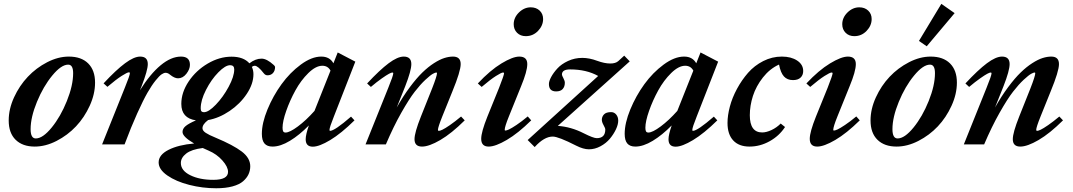

<svg xmlns="http://www.w3.org/2000/svg" viewBox="-20 -753 5592 1001"><path d="M161.1 11.2Q97.7 11.2 61.5 -24.2Q25.4 -59.6 25.4 -125Q25.4 -184.6 53.2 -245.4Q81.1 -306.2 124.8 -352.5Q168.5 -398.9 225.8 -428.5Q283.2 -458 338.9 -458Q403.8 -458 439.7 -422.4Q475.6 -386.7 475.6 -322.3Q475.6 -262.7 447.8 -201.7Q419.9 -140.6 376.2 -94.2Q332.5 -47.9 274.9 -18.3Q217.3 11.2 161.1 11.2ZM166.5 -31.2Q203.1 -31.2 249.5 -88.1Q295.9 -145 328.6 -226.3Q361.3 -307.6 361.3 -371.6Q361.3 -416 335.4 -416Q299.3 -416 252.4 -359.1Q205.6 -302.2 172.6 -221.9Q139.6 -141.6 139.6 -79.6Q139.6 -31.2 166.5 -31.2Z M512.2 0 630.9 -295.9Q657.2 -359.9 657.2 -372.1Q657.2 -376 652.3 -376Q643.6 -376 614.5 -357.4Q585.4 -338.9 540 -300.3L520 -318.4Q585.4 -388.7 632.1 -423.3Q678.7 -458 710.9 -458Q750.5 -458 750.5 -418.9Q750.5 -386.7 718.3 -303.7L709.5 -282.2Q762.7 -367.2 817.4 -412.6Q872.1 -458 923.8 -458Q970.2 -458 970.2 -415Q970.2 -392.1 951.7 -368.4Q933.1 -344.7 908.2 -344.7Q889.6 -344.7 866.2 -363.8Q855 -373.5 843.3 -373.5Q834.5 -373.5 822.8 -365.7Q811 -357.9 791.3 -333.5Q771.5 -309.1 749 -270Q726.6 -231 695.1 -161.1Q663.6 -91.3 629.4 0Z M1107.4 228.5Q1035.6 228.5 966.8 210.9Q897.9 193.4 852.5 161.9Q807.1 130.4 807.1 93.8Q807.1 54.2 858.9 28.1Q910.6 2 992.2 -4.9Q931.6 -40 931.6 -64.9Q931.6 -82 947.5 -95.5Q963.4 -108.9 1001.5 -125.5Q925.3 -136.7 925.3 -211.4Q925.3 -271 963.6 -328.4Q1002 -385.7 1063 -421.6Q1124 -457.5 1187 -457.5Q1249.5 -457.5 1280.3 -422.9Q1311.5 -447.3 1343.8 -447.3Q1370.6 -447.3 1406.7 -414.6Q1414.1 -408.2 1414.1 -403.8Q1414.1 -384.3 1403.3 -372.3Q1392.6 -360.4 1374.5 -360.4Q1363.3 -360.4 1355 -371.1Q1324.7 -410.2 1308.1 -410.2Q1300.3 -410.2 1293 -404.3Q1301.3 -386.7 1301.3 -366.2Q1301.3 -315.9 1266.6 -263.7Q1231.9 -211.4 1177 -174.3Q1122.1 -137.2 1064.9 -127Q1035.6 -105 1035.6 -84.5Q1035.6 -71.8 1052.5 -60.5Q1069.3 -49.3 1104 -35.2Q1196.3 3.4 1240.5 37.1Q1284.7 70.8 1284.7 113.8Q1284.7 136.2 1275.6 155.8Q1266.6 175.3 1247.3 192.1Q1228 209 1192.1 218.8Q1156.2 228.5 1107.4 228.5ZM1043.5 -168Q1067.4 -168 1105.2 -207.3Q1143.1 -246.6 1172.1 -300.5Q1201.2 -354.5 1201.2 -391.1Q1201.2 -413.1 1179.7 -413.1Q1154.8 -413.1 1118.2 -375.7Q1081.5 -338.4 1054 -284.4Q1026.4 -230.5 1026.4 -188.5Q1026.4 -176.8 1030.5 -172.4Q1034.7 -168 1043.5 -168ZM922.9 96.7Q922.9 136.2 971.7 160.4Q1020.5 184.6 1091.8 184.6Q1168.9 184.6 1168.9 143.1Q1168.9 116.7 1139.4 83.5Q1109.9 50.3 1067.4 32.2Q1039.1 19.5 1037.1 18.6Q978.5 25.9 950.7 47.6Q922.9 69.3 922.9 96.7Z M1400.9 11.2Q1372.6 11.2 1358.9 -4.9Q1345.2 -21 1345.2 -55.2Q1345.2 -111.3 1374.5 -182.4Q1403.8 -253.4 1447.8 -314Q1491.7 -374.5 1548.3 -416.3Q1605 -458 1654.8 -458Q1699.2 -458 1718.3 -422.9L1740.7 -479.5L1832.5 -431.6L1720.7 -145.5Q1697.8 -88.4 1697.8 -75.7Q1697.8 -70.8 1700.7 -70.8Q1724.6 -70.8 1810.1 -145L1828.1 -125.5Q1759.3 -57.6 1701.9 -22.9Q1644.5 11.7 1610.8 11.7Q1573.7 11.7 1573.7 -26.9Q1573.7 -50.8 1590.3 -99.1Q1541 -48.8 1491.5 -18.8Q1441.9 11.2 1400.9 11.2ZM1453.1 -86.9Q1453.1 -73.7 1456.5 -67.9Q1460 -62 1468.8 -62Q1490.2 -62 1533 -93.8Q1575.7 -125.5 1619.6 -174.8L1703.1 -384.8Q1689.5 -410.2 1660.6 -410.2Q1626.5 -410.2 1587.6 -372.1Q1548.8 -334 1520 -281.5Q1491.2 -229 1472.2 -174.6Q1453.1 -120.1 1453.1 -86.9Z M1885.7 0 2004.4 -295.4Q2030.3 -358.9 2030.3 -371.1Q2030.3 -375 2025.9 -375Q2020.5 -375 2008.1 -368.4Q1995.6 -361.8 1970.2 -344Q1944.8 -326.2 1913.6 -299.8L1894 -317.9Q1959.5 -388.2 2006.1 -423.1Q2052.7 -458 2085 -458Q2124.5 -458 2124.5 -418.9Q2124.5 -384.8 2092.8 -303.7L2048.3 -192.4Q2082 -252 2116.9 -298.8Q2151.9 -345.7 2182.1 -375Q2212.4 -404.3 2242.4 -423.6Q2272.5 -442.9 2296.4 -450.4Q2320.3 -458 2341.8 -458Q2381.8 -458 2381.8 -418.9Q2381.8 -381.8 2338.9 -277.3L2286.1 -146.5Q2263.2 -89.4 2263.2 -75.7Q2263.2 -70.8 2268.1 -70.8Q2273.9 -70.8 2286.9 -76.9Q2299.8 -83 2325.7 -100.8Q2351.6 -118.7 2383.8 -145.5L2402.8 -125.5Q2334 -57.1 2275.4 -22.9Q2216.8 11.2 2180.2 11.2Q2141.1 11.2 2141.1 -27.3Q2141.1 -61.5 2174.3 -145L2232.9 -292Q2258.3 -356.9 2258.3 -371.6Q2258.3 -375 2254.4 -375Q2249.5 -375 2236.8 -368.2Q2224.1 -361.3 2198 -337.2Q2171.9 -313 2142.3 -274.9Q2112.8 -236.8 2072 -164.8Q2031.2 -92.8 1991.7 0Z M2721.2 -564.5Q2693.4 -564.5 2675.8 -582Q2658.2 -599.6 2658.2 -626.5Q2658.2 -661.1 2685.5 -688Q2712.9 -714.8 2747.1 -714.8Q2775.4 -714.8 2793.5 -697.8Q2811.5 -680.7 2811.5 -653.8Q2811.5 -619.6 2785.2 -592Q2758.8 -564.5 2721.2 -564.5ZM2527.8 11.2Q2488.8 11.2 2488.8 -29.3Q2488.8 -64.5 2521 -145L2582 -295.4Q2607.9 -361.3 2607.9 -371.1Q2607.9 -375 2603 -375Q2594.2 -375 2565.4 -356.7Q2536.6 -338.4 2491.2 -299.8L2471.2 -317.9Q2535.6 -386.7 2594.5 -422.4Q2653.3 -458 2687.5 -458Q2729 -458 2729 -418.9Q2729 -381.3 2696.8 -303.7L2633.3 -146.5Q2611.3 -92.3 2611.3 -76.2Q2611.3 -72.3 2614.7 -72.3Q2620.6 -72.3 2633.5 -78.1Q2646.5 -84 2672.9 -101.6Q2699.2 -119.1 2731.4 -146L2749.5 -125.5Q2681.2 -58.1 2622.1 -23.4Q2563 11.2 2527.8 11.2Z M3203.1 -124Q3203.1 -104 3191.2 -78.6Q3179.2 -53.2 3159.7 -29.8Q3140.1 -6.3 3110.8 9.5Q3081.5 25.4 3050.3 25.4Q3021.5 25.4 2983.9 6.3Q2891.1 -41 2861.8 -41Q2816.9 -41 2767.6 13.7L2731 -22.9L3098.6 -356.9Q3037.6 -391.1 2952.1 -391.1Q2909.7 -391.1 2909.7 -364.3Q2909.7 -359.4 2917.2 -345.5Q2924.8 -331.5 2924.8 -321.8Q2924.8 -301.3 2913.6 -288.8Q2902.3 -276.4 2879.4 -276.4Q2841.8 -276.4 2841.8 -314.9Q2841.8 -329.6 2853.5 -351.6Q2865.2 -373.5 2886 -396.2Q2906.7 -418.9 2941.4 -435.1Q2976.1 -451.2 3015.6 -451.2Q3052.7 -451.2 3093.3 -436Q3131.8 -421.9 3161.6 -421.9Q3189.5 -421.9 3203.6 -434.6L3234.4 -462.9L3263.2 -433.1L2888.2 -96.7Q2957.5 -91.8 3023.4 -58.1Q3073.7 -32.7 3091.3 -32.7Q3135.7 -32.7 3135.7 -78.1Q3135.7 -84.5 3126.7 -100.6Q3117.7 -116.7 3117.7 -128.4Q3117.7 -144.5 3128.9 -156.5Q3140.1 -168.5 3166 -168.5Q3182.1 -168.5 3192.6 -155.8Q3203.1 -143.1 3203.1 -124Z M3292.5 11.2Q3264.2 11.2 3250.5 -4.9Q3236.8 -21 3236.8 -55.2Q3236.8 -111.3 3266.1 -182.4Q3295.4 -253.4 3339.4 -314Q3383.3 -374.5 3439.9 -416.3Q3496.6 -458 3546.4 -458Q3590.8 -458 3609.9 -422.9L3632.3 -479.5L3724.1 -431.6L3612.3 -145.5Q3589.4 -88.4 3589.4 -75.7Q3589.4 -70.8 3592.3 -70.8Q3616.2 -70.8 3701.7 -145L3719.7 -125.5Q3650.9 -57.6 3593.5 -22.9Q3536.1 11.7 3502.4 11.7Q3465.3 11.7 3465.3 -26.9Q3465.3 -50.8 3481.9 -99.1Q3432.6 -48.8 3383.1 -18.8Q3333.5 11.2 3292.5 11.2ZM3344.7 -86.9Q3344.7 -73.7 3348.1 -67.9Q3351.6 -62 3360.4 -62Q3381.8 -62 3424.6 -93.8Q3467.3 -125.5 3511.2 -174.8L3594.7 -384.8Q3581.1 -410.2 3552.2 -410.2Q3518.1 -410.2 3479.2 -372.1Q3440.4 -334 3411.6 -281.5Q3382.8 -229 3363.8 -174.6Q3344.7 -120.1 3344.7 -86.9Z M3887.7 11.2Q3832.5 11.2 3802.7 -20.8Q3772.9 -52.7 3772.9 -111.8Q3772.9 -151.4 3785.2 -197.5Q3797.4 -243.7 3822.3 -289.8Q3847.2 -335.9 3880.1 -373.5Q3913.1 -411.1 3959.2 -434.6Q4005.4 -458 4056.2 -458Q4104.5 -458 4136 -437.3Q4167.5 -416.5 4167.5 -382.8Q4167.5 -361.3 4153.8 -348.4Q4140.1 -335.4 4114.3 -335.4Q4084.5 -335.4 4067.1 -354.5Q4049.8 -373.5 4041.5 -416.5Q3993.2 -394.5 3957.5 -349.1Q3921.9 -303.7 3905.5 -252.9Q3889.2 -202.1 3889.2 -152.3Q3889.2 -62.5 3953.6 -62.5Q3975.6 -62.5 4002.2 -75Q4028.8 -87.4 4050.3 -108.9L4072.8 -90.8Q4042.5 -44.4 3992.4 -16.6Q3942.4 11.2 3887.7 11.2Z M4434.1 -564.5Q4406.2 -564.5 4388.7 -582Q4371.1 -599.6 4371.1 -626.5Q4371.1 -661.1 4398.4 -688Q4425.8 -714.8 4460 -714.8Q4488.3 -714.8 4506.3 -697.8Q4524.4 -680.7 4524.4 -653.8Q4524.4 -619.6 4498 -592Q4471.7 -564.5 4434.1 -564.5ZM4240.7 11.2Q4201.7 11.2 4201.7 -29.3Q4201.7 -64.5 4233.9 -145L4294.9 -295.4Q4320.8 -361.3 4320.8 -371.1Q4320.8 -375 4315.9 -375Q4307.1 -375 4278.3 -356.7Q4249.5 -338.4 4204.1 -299.8L4184.1 -317.9Q4248.5 -386.7 4307.4 -422.4Q4366.2 -458 4400.4 -458Q4441.9 -458 4441.9 -418.9Q4441.9 -381.3 4409.7 -303.7L4346.2 -146.5Q4324.2 -92.3 4324.2 -76.2Q4324.2 -72.3 4327.6 -72.3Q4333.5 -72.3 4346.4 -78.1Q4359.4 -84 4385.7 -101.6Q4412.1 -119.1 4444.3 -146L4462.4 -125.5Q4394 -58.1 4335 -23.4Q4275.9 11.2 4240.7 11.2Z M4811.5 -511.7 4771 -539.6 4887.7 -732.9 4957 -684.6ZM4654.3 11.2Q4590.8 11.2 4554.7 -24.2Q4518.6 -59.6 4518.6 -125Q4518.6 -184.6 4546.4 -245.4Q4574.2 -306.2 4617.9 -352.5Q4661.6 -398.9 4719 -428.5Q4776.4 -458 4832 -458Q4897 -458 4932.9 -422.4Q4968.8 -386.7 4968.8 -322.3Q4968.8 -262.7 4940.9 -201.7Q4913.1 -140.6 4869.4 -94.2Q4825.7 -47.9 4768.1 -18.3Q4710.4 11.2 4654.3 11.2ZM4659.7 -31.2Q4696.3 -31.2 4742.7 -88.1Q4789.1 -145 4821.8 -226.3Q4854.5 -307.6 4854.5 -371.6Q4854.5 -416 4828.6 -416Q4792.5 -416 4745.6 -359.1Q4698.7 -302.2 4665.8 -221.9Q4632.8 -141.6 4632.8 -79.6Q4632.8 -31.2 4659.7 -31.2Z M5004.9 0 5123.5 -295.4Q5149.4 -358.9 5149.4 -371.1Q5149.4 -375 5145 -375Q5139.6 -375 5127.2 -368.4Q5114.7 -361.8 5089.4 -344Q5064 -326.2 5032.7 -299.8L5013.2 -317.9Q5078.6 -388.2 5125.2 -423.1Q5171.9 -458 5204.1 -458Q5243.7 -458 5243.7 -418.9Q5243.7 -384.8 5211.9 -303.7L5167.5 -192.4Q5201.2 -252 5236.1 -298.8Q5271 -345.7 5301.3 -375Q5331.5 -404.3 5361.6 -423.6Q5391.6 -442.9 5415.5 -450.4Q5439.5 -458 5460.9 -458Q5501 -458 5501 -418.9Q5501 -381.8 5458 -277.3L5405.3 -146.5Q5382.3 -89.4 5382.3 -75.7Q5382.3 -70.8 5387.2 -70.8Q5393.1 -70.8 5406 -76.9Q5418.9 -83 5444.8 -100.8Q5470.7 -118.7 5502.9 -145.5L5522 -125.5Q5453.1 -57.1 5394.5 -22.9Q5335.9 11.2 5299.3 11.2Q5260.3 11.2 5260.3 -27.3Q5260.3 -61.5 5293.5 -145L5352.1 -292Q5377.4 -356.9 5377.4 -371.6Q5377.4 -375 5373.5 -375Q5368.7 -375 5356 -368.2Q5343.3 -361.3 5317.1 -337.2Q5291 -313 5261.5 -274.9Q5231.9 -236.8 5191.2 -164.8Q5150.4 -92.8 5110.8 0Z"/></svg>

Font: Elstob 8pt
Style: Bold Italic
Weight: 700
Italic angle: -20°
Designer: Peter S. Baker
Version: Version 1.015